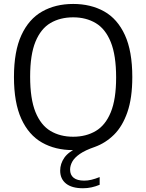

<svg xmlns="http://www.w3.org/2000/svg" viewBox="-20 -770 760 997"><path d="M411 207.5Q353 207.5 322.8 183.2Q292.5 159 292.5 116Q292.5 80 314.2 48.8Q336 17.5 390.5 -7L386.5 9.5H359.5Q267 9.5 198 -29.8Q129 -69 90.8 -152.8Q52.5 -236.5 52.5 -370Q52.5 -503.5 91 -587.2Q129.5 -671 198.8 -710.2Q268 -749.5 360 -749.5Q451.5 -749.5 520.8 -710.8Q590 -672 628.5 -588.2Q667 -504.5 667 -370Q667 -261 641.5 -187.5Q616 -114 572 -70.5Q528 -27 472 -7Q422.5 10 394.8 29.2Q367 48.5 355.5 69.2Q344 90 344 111Q344 138.5 362.5 153.2Q381 168 417.5 168Q435.5 168 454.5 163.5Q473.5 159 497.5 149.5V189.5Q477 198 455.5 202.8Q434 207.5 411 207.5ZM360 -60Q427 -60 477.2 -89.8Q527.5 -119.5 555.2 -187Q583 -254.5 583 -367.5Q583 -483 555.2 -551.5Q527.5 -620 477.2 -650Q427 -680 360 -680Q292.5 -680 242.2 -650.5Q192 -621 164.2 -553.5Q136.5 -486 136.5 -372.5Q136.5 -256.5 164.2 -188.2Q192 -120 242.2 -90Q292.5 -60 360 -60Z"/></svg>

Font: Encode Sans Condensed Thin
Style: Regular
Weight: 400
Version: Version 3.002